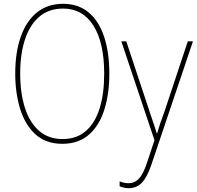

<svg xmlns="http://www.w3.org/2000/svg" viewBox="-20 -745 1035 1008"><path d="M554 -358Q554 -255 528.5 -171.5Q503 -88 448 -39Q393 10 307 10Q221 10 166.5 -39.5Q112 -89 86 -172.5Q60 -256 60 -359Q60 -471 89.5 -553.5Q119 -636 175 -680.5Q231 -725 311 -725Q391 -725 445 -680Q499 -635 526.5 -552.5Q554 -470 554 -358ZM86 -359Q86 -256 111 -178.5Q136 -101 185.5 -58Q235 -15 308 -15Q382 -15 430.5 -57Q479 -99 503 -176Q527 -253 527 -358Q527 -521 470.5 -610.5Q414 -700 311 -700Q236 -700 186 -657Q136 -614 111 -537.5Q86 -461 86 -359ZM617 -528H643L765 -160Q781 -112 789.5 -87Q798 -62 803 -45H805Q818 -92 843 -158L966 -528H993L775 119Q753 184 725.5 213.5Q698 243 655 243Q632 243 608 233V207Q620 212 631 214.5Q642 217 655 217Q686 217 708.5 194Q731 171 752 109L791 -9Z"/></svg>

Font: Noto Sans SemiCondensed Thin
Style: Regular
Weight: 100
Width: 4
Designer: Monotype Design Team
Foundry: Monotype Imaging Inc.
Version: Version 2.013; ttfautohint (v1.8.4.7-5d5b)